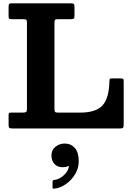

<svg xmlns="http://www.w3.org/2000/svg" viewBox="-20 -770 794 1151"><path d="M120 -655H48Q37.5 -655 34.5 -658.5Q31.5 -662 31.5 -673V-729.5Q31.5 -742.5 34.8 -746.2Q38 -750 51.5 -750H404Q417.5 -750 422 -746.8Q426.5 -743.5 426.5 -729.5V-675.5Q426.5 -662 421.8 -658.5Q417 -655 404.5 -655H329Q316 -655 311.2 -652Q306.5 -649 306.5 -635.5V-117Q306.5 -103 310.5 -99Q314.5 -95 329 -95H461.5Q553.5 -95 593.5 -137Q633.5 -179 636 -282Q636.5 -293.5 638.2 -296.8Q640 -300 652 -300H702Q713 -300 717.2 -297.5Q721.5 -295 721.5 -284V-24.5Q721.5 -9.5 718.2 -4.8Q715 0 700.5 0H53.5Q40 0 35.8 -3.5Q31.5 -7 31.5 -21V-78Q31.5 -87.5 33.5 -91.2Q35.5 -95 45 -95H116.5Q131.5 -95 136.5 -98.8Q141.5 -102.5 141.5 -118.5V-633Q141.5 -647 137.8 -651Q134 -655 120 -655ZM288.5 161.5Q288.5 129.5 312.2 110Q336 90.5 368 90.5Q405 90.5 428.5 116.8Q452 143 452 197.5Q452 238.5 430.2 274.5Q408.5 310.5 375 333.8Q341.5 357 307 360.5Q300 361.5 297.5 360Q295 358.5 295 351V318.5Q295 310 305 309Q336.5 305 362.5 280.8Q388.5 256.5 393 229Q393.5 223 385.5 227Q375 232.5 355 232.5Q324.5 232.5 306.5 213Q288.5 193.5 288.5 161.5Z"/></svg>

Font: Besley
Style: Bold
Weight: 700
Designer: Owen Earl
Foundry: indestructible type*
Version: Version 2.001; ttfautohint (v1.8.3)